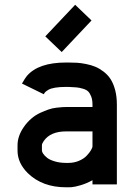

<svg xmlns="http://www.w3.org/2000/svg" viewBox="-20 -775 565 807"><path d="M267.6 -90.3Q291.5 -90.3 312 -99.1Q332.5 -107.9 344.2 -120.4Q356 -132.8 362.3 -143.6Q368.7 -154.3 368.7 -160.6V-222.7H257.8Q191.9 -222.7 164.1 -182.6Q156.2 -171.4 156.2 -164.6V-142.1Q156.2 -136.7 161.6 -128.7Q167 -120.6 178 -111.8Q189 -103 210.2 -96.7Q231.4 -90.3 257.8 -90.3ZM72.3 -423.8Q86.4 -448.2 93.3 -456.1Q141.6 -512.2 257.8 -512.2H267.6Q287.6 -512.2 303.7 -511.2Q319.8 -510.3 341.8 -505.9Q363.8 -501.5 380.9 -494.4Q397.9 -487.3 415.5 -473.9Q433.1 -460.4 444.8 -442.4Q456.5 -424.3 463.9 -397Q471.2 -369.6 471.2 -335.4V0H368.7V-17.6Q345.2 -4.4 320.1 3.2Q294.9 10.7 281.2 11.7L267.6 12.2H257.8Q158.2 12.2 97.2 -46.9Q53.7 -89.8 53.7 -142.1V-164.6Q53.7 -203.1 80.1 -241.2Q93.8 -261.2 111.8 -276.6Q129.9 -292 148.7 -300.5Q167.5 -309.1 183.6 -314.7Q199.7 -320.3 217 -322.3Q234.4 -324.2 241.9 -324.7Q249.5 -325.2 257.8 -325.2H368.7V-335.4Q368.7 -355.5 363.3 -369.4Q357.9 -383.3 350.6 -390.6Q343.3 -397.9 328.1 -402.3Q313 -406.7 301.3 -407.7Q289.6 -408.7 267.6 -409.7H257.8Q230.5 -409.7 211.7 -406.5Q192.9 -403.3 183.3 -397.5Q173.8 -391.6 170.4 -388.2Q167 -384.8 164.1 -378.9ZM239.3 -556.2 170.4 -622.1 295.9 -754.9 364.7 -689Z"/></svg>

Font: Anka/Coder Condensed
Style: Bold
Weight: 700
Width: 4
Monospace: yes
Version: Version 001.100